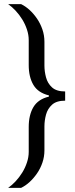

<svg xmlns="http://www.w3.org/2000/svg" viewBox="-20 -763 364 933"><path d="M19.5 150Q38.1 137.1 56 117.9Q73.9 98.7 88.2 75.5Q102.5 52.3 111 26.4Q119.6 0.6 119.6 -25V-146Q119.6 -204 142.3 -242.5Q165.1 -281 217.6 -293.5V-299.5Q165.1 -312 142.3 -350.5Q119.6 -389 119.6 -446.5V-568Q119.6 -593.6 111 -619.4Q102.5 -645.3 88.2 -668.5Q73.9 -691.7 56 -710.9Q38.1 -730.1 19.5 -743H82.5Q103.9 -732.6 123.8 -714.5Q143.6 -696.3 160.1 -672.2Q176.5 -648 186.2 -619.5Q195.9 -591 195.9 -559.8V-444.3Q195.9 -416 203.7 -386.8Q211.5 -357.6 233.1 -338.1Q254.6 -318.6 296.6 -318.6V-273.8Q254.6 -273.8 233.1 -254.3Q211.5 -234.8 203.7 -206.2Q195.9 -177.5 195.9 -148.7V-32.7Q195.9 -1.5 186.2 27Q176.5 55.5 160.1 79.4Q143.6 103.3 123.8 121.5Q103.9 139.6 82.5 150Z"/></svg>

Font: Saira Thin
Style: Regular
Weight: 100
Designer: Hector Gatti with collaboration of the Omnibus-Type team
Foundry: Omnibus-Type
Version: Version 1.101